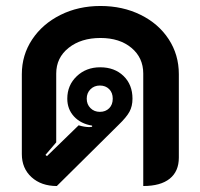

<svg xmlns="http://www.w3.org/2000/svg" viewBox="-20 -613 670 642"><path d="M53 -98V-365Q53 -429 87.5 -481Q122 -533 182 -563Q242 -593 316 -593Q390 -593 450 -563.5Q510 -534 544 -482Q578 -430 578 -365V-86Q578 -40 547.5 -15.5Q517 9 459 9V-367Q459 -420 419.5 -453Q380 -486 316 -486Q251 -486 209.5 -453Q168 -420 168 -367V-137L132 -95L137 -91L243 -194Q263 -188 279 -188L288 -189V-193Q250 -199 227.5 -223.5Q205 -248 205 -283Q205 -328 236.5 -358Q268 -388 315 -388Q363 -388 393 -359Q423 -330 423 -283Q423 -258 413 -239.5Q403 -221 376 -195L170 9Q118 9 85.5 -20.5Q53 -50 53 -98ZM357 -283Q357 -303 345 -315Q333 -327 314 -327Q295 -327 282.5 -314.5Q270 -302 270 -283Q270 -264 282.5 -251.5Q295 -239 314 -239Q333 -239 345 -251Q357 -263 357 -283Z"/></svg>

Font: K2D
Style: Bold
Weight: 700
Designer: Katatrad Aksorn Co.,Ltd.
Foundry: Cadson Demak Co.,Ltd.
Version: Version 1.000; ttfautohint (v1.6)